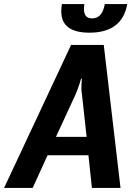

<svg xmlns="http://www.w3.org/2000/svg" viewBox="-30 -920 650 940"><path d="M-10 0 318 -700H478L560 0H420L403 -160H203L130 0ZM394 -250 371 -460Q367 -481 369 -509Q369 -517 371 -535H367L359 -509Q352 -487 341 -460L244 -250ZM270 -864Q270 -881 273 -900H383Q381 -890 381 -875Q381 -830 421 -830Q471 -830 483 -900H593Q568 -760 408 -760Q270 -760 270 -864Z"/></svg>

Font: Scada
Style: Bold Italic
Weight: 700
Italic angle: -10°
Version: Version 4.000